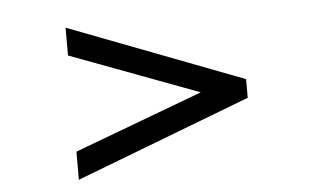

<svg xmlns="http://www.w3.org/2000/svg" viewBox="-40 -546 950 571"><g transform="rotate(-5 435.0 -260.0)"><path d="M173.8 -33.2V-117.2L557.6 -260.7L173.8 -404.3V-487.3L695.3 -288.1V-232.4Z"/></g></svg>

Font: Padauk Book
Style: Bold
Weight: 700
Designer: Debbi Hosken, Becca Hirsbrunner Spalinger
Foundry: SIL International
Version: Version 5.000